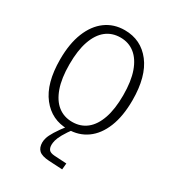

<svg xmlns="http://www.w3.org/2000/svg" viewBox="-214 -790 1041 1150"><g transform="rotate(30 307.0 -215.0)"><path d="M556 -329Q556 -219 525 -142Q494 -65 438 -25Q382 15 307 15Q195 15 126.5 -72.5Q58 -160 58 -325Q58 -434 89 -511Q120 -588 176 -629Q232 -670 307 -670Q420 -670 488 -581.5Q556 -493 556 -329ZM121 -327Q121 -231 144 -166Q167 -101 208.5 -68.5Q250 -36 307 -36Q365 -36 406.5 -69Q448 -102 470.5 -167Q493 -232 493 -327Q493 -424 470 -488.5Q447 -553 405.5 -586Q364 -619 307 -619Q249 -619 207.5 -586Q166 -553 143.5 -488Q121 -423 121 -327ZM214 159Q214 145 219.5 126.5Q225 108 244 76.5Q263 45 304 -7H343Q310 37 294 66Q278 95 273.5 113Q269 131 269 144Q269 166 279 178Q289 190 317 192L402 197L398 240L305 235Q254 232 234 213.5Q214 195 214 159Z"/></g></svg>

Font: Intel One Mono Light
Style: Regular
Weight: 300
Monospace: yes
Designer: Fred Shallcrass
Foundry: Frere-Jones Type LLC
Version: Version 1.004